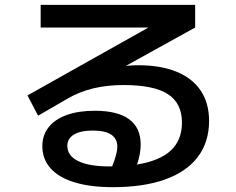

<svg xmlns="http://www.w3.org/2000/svg" viewBox="-20 -733 978 795"><path d="M155.3 -127.9Q155.3 -173.3 181.4 -206.3Q207.5 -239.3 256.3 -256.8Q305.2 -274.4 372.1 -274.4Q466.8 -274.4 514.6 -239.3Q562.5 -204.1 562.5 -134.8Q562.5 -95.7 547.4 -51.8Q641.1 -66.9 687.3 -109.9Q733.4 -152.8 733.4 -225.6Q733.4 -305.7 675 -343.3Q616.7 -380.9 492.2 -380.9Q423.8 -380.9 366.7 -367.2Q309.6 -353.5 260.7 -325.2L137.7 -253.9L93.8 -337.9L594.7 -619.1H148.4V-712.9H788.1V-619.1L501.5 -460.4Q531.7 -462.9 551.8 -462.9Q645 -462.9 710.9 -436Q776.9 -409.2 811.3 -357.4Q845.7 -305.7 845.7 -232.4Q845.7 -145 799.3 -83.5Q752.9 -22 663.8 10Q574.7 42 447.3 42Q355 42 289.3 22.2Q223.6 2.4 189.5 -35.9Q155.3 -74.2 155.3 -127.9ZM433.6 -43.9H444.3Q465.8 -97.2 465.8 -125Q465.8 -192.4 364.3 -192.4Q313.5 -192.4 286.1 -175.8Q258.8 -159.2 258.8 -128.9Q258.8 -87.9 304 -65.9Q349.1 -43.9 433.6 -43.9Z"/></svg>

Font: Pretendard JP SemiBold
Style: Regular
Weight: 600
Designer: Base glyphs from Inter by Rasmus Andersson; Hangeul glyphs from Noto Sans CJK(Source Han Sans) by Jang Soo-young and Kan
Foundry: Kil Hyung-jin
Version: Version 1.309